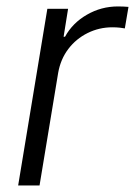

<svg xmlns="http://www.w3.org/2000/svg" viewBox="-20 -568 414 588"><path d="M35.6 0 125 -541H188.5L174.8 -455.6H179.2Q202.1 -497.6 246.1 -522.9Q290 -548.3 341.3 -548.3Q349.1 -548.3 358.2 -547.9Q367.2 -547.4 373.5 -546.9L362.3 -481Q357.9 -481.9 347.4 -483.2Q336.9 -484.4 324.2 -484.4Q283.7 -484.4 248.3 -466.8Q212.9 -449.2 189.2 -418Q165.5 -386.7 158.2 -345.2L101.1 0Z"/></svg>

Font: Inter 17pt Light
Style: Italic
Weight: 300
Italic angle: -9.3988°
Version: Version 4.001;git-66647c0bb